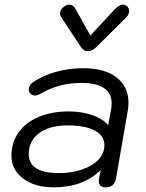

<svg xmlns="http://www.w3.org/2000/svg" viewBox="-20 -792 624 822"><path d="M29 -126Q29 -182 59.5 -225Q90 -268 146 -291.5Q202 -315 275 -315Q330 -315 375.5 -299Q421 -283 443 -256L455 -320Q458 -335 458 -349Q458 -437 327 -437Q234 -437 158 -393Q140 -383 130 -383Q119 -383 111 -390.5Q103 -398 103 -408Q103 -417 107.5 -425.5Q112 -434 120 -439Q161 -468 218.5 -484Q276 -500 336 -500Q428 -500 479 -460.5Q530 -421 530 -352Q530 -336 527 -318L477 -29Q470 10 433 10Q403 10 403 -17Q403 -24 404 -28L411 -64Q336 10 211 10Q129 10 79 -27.5Q29 -65 29 -126ZM427 -171Q427 -211 386 -233Q345 -255 269 -255Q192 -255 147.5 -222Q103 -189 103 -132Q103 -92 135.5 -71.5Q168 -51 231 -51Q287 -51 332 -66.5Q377 -82 402 -109Q427 -136 427 -171ZM327 -590 243 -717Q237 -726 237 -735Q237 -752 256 -765Q266 -772 276 -772Q294 -772 304 -752L367 -640L471 -752Q490 -772 507 -772Q515 -772 523 -766Q533 -757 533 -745Q533 -730 519 -716L392 -590Q375 -573 356 -573Q338 -573 327 -590Z"/></svg>

Font: Kodchasan
Style: Italic
Weight: 400
Italic angle: -10°
Version: Version 1.000; ttfautohint (v1.6)